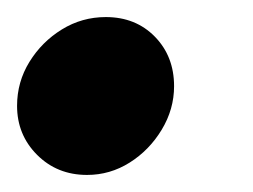

<svg xmlns="http://www.w3.org/2000/svg" viewBox="-26 -194 296 225"><path d="M76 11Q41 11 17.5 -12.5Q-6 -36 -6 -70Q-6 -98 8.5 -121.5Q23 -145 46.5 -159.5Q70 -174 98 -174Q133 -174 155.5 -151Q178 -128 178 -93Q178 -66 163.5 -42Q149 -18 126 -3.5Q103 11 76 11Z"/></svg>

Font: Red Hat Display Black
Style: Italic
Weight: 900
Italic angle: -12°
Designer: Pentagram, MCKL
Foundry: Pentagram, MCKL
Version: Version 1.023; ttfautohint (v1.8.3)